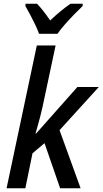

<svg xmlns="http://www.w3.org/2000/svg" viewBox="-20 -1002 546 1022"><path d="M15 0 176 -760H276L206 -431Q195 -383 185 -347.5Q175 -312 169 -291H172L392 -539H506L297 -309L409 0H300L217 -240L153 -186L115 0ZM188 -822Q180 -844 167 -871.5Q154 -899 140 -925Q126 -951 115 -970L116 -982H177Q192 -967 210.5 -943.5Q229 -920 247 -893Q305 -948 355 -982H420V-970Q403 -954 376.5 -927Q350 -900 325 -871.5Q300 -843 286 -822Z"/></svg>

Font: Noto Sans SemiCondensed Medium
Style: Italic
Weight: 500
Width: 4
Italic angle: -12°
Designer: Monotype Design Team
Foundry: Monotype Imaging Inc.
Version: Version 2.013; ttfautohint (v1.8.4.7-5d5b)